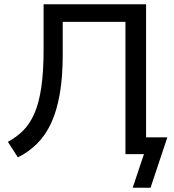

<svg xmlns="http://www.w3.org/2000/svg" viewBox="-20 -725 819 903"><path d="M604 158 657 0H570V-622H275V-468Q275 -362 261 -282.5Q247 -203 220.5 -146Q194 -89 154.5 -49.5Q115 -10 64 15L17 -58Q58 -80 89 -111Q120 -142 141.5 -190.5Q163 -239 174 -312.5Q185 -386 185 -492V-705H667V-79H767L688 158Z"/></svg>

Font: Nunito Sans 10pt Medium
Style: Regular
Weight: 500
Designer: Vernon Adams
Foundry: Vernon Adams
Version: Version 3.101;gftools[0.9.27]